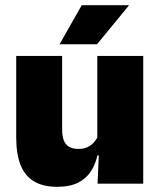

<svg xmlns="http://www.w3.org/2000/svg" viewBox="-20 -708 618 740"><path d="M219.5 -492.5V-209.5Q219.5 -186 225.2 -169Q231 -152 245 -143Q259 -134 283 -134Q302 -134 316.2 -140.5Q330.5 -147 340.8 -158Q351 -169 357 -182L384 -109H355.5Q348 -75 330.2 -47.5Q312.5 -20 281 -4Q249.5 12 199.5 12Q146 12 111 -9Q76 -30 59.2 -72.2Q42.5 -114.5 42.5 -179V-492.5ZM532 -492.5V0H356L361.5 -126.5L355 -144.5V-492.5ZM295 -688H476V-686L354 -537.5H210.5V-539Z"/></svg>

Font: Anek Latin Medium ExtraBold
Style: Regular
Weight: 800
Version: Version 1.003